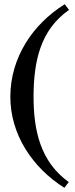

<svg xmlns="http://www.w3.org/2000/svg" viewBox="-20 -779 354 910"><path d="M285 111 306 84C171 -13 139 -161 139 -323C140 -487 170 -636 307 -732L287 -759C134 -664 30 -505 29 -323C28 -142 134 16 285 111Z"/></svg>

Font: Sprat Black
Style: Regular
Weight: 900
Designer: Ethan Nakache
Foundry: Collletttivo
Version: Version 2.000;Glyphs 3.2 (3217)